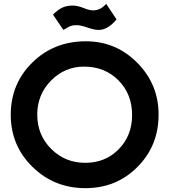

<svg xmlns="http://www.w3.org/2000/svg" viewBox="-20 -967 882 1000"><path d="M310 -811 256 -891Q282 -917 305 -927.5Q328 -938 359 -938Q385 -938 419 -924Q445 -913 466 -913Q503 -913 533 -947L587 -866Q542 -811 493 -811Q472 -811 434 -824Q399 -836 380 -836Q360 -836 349 -832Q338 -828 310 -811ZM36 -369Q36 -531 148.5 -641.5Q261 -752 427 -752Q584 -752 695 -640Q806 -528 806 -370Q806 -208 696 -97.5Q586 13 425 13Q262 13 149 -98Q36 -209 36 -369ZM174 -370Q174 -264 246.5 -191.5Q319 -119 424 -119Q529 -119 598.5 -190Q668 -261 668 -368Q668 -477 597 -548.5Q526 -620 418 -620Q317 -620 245.5 -547Q174 -474 174 -370Z"/></svg>

Font: Involve
Style: Bold
Weight: 700
Designer: Stefan Peev
Foundry: Context Ltd.
Version: Version 1.001